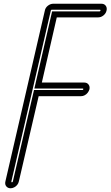

<svg xmlns="http://www.w3.org/2000/svg" viewBox="-20 -814 592 1028"><path d="M37 194Q22 194 13.5 183.5Q5 173 9 157L220 -757Q223 -773 236.5 -783.5Q250 -794 265 -794H523Q538 -794 546 -783.5Q554 -773 550.5 -757.5Q547 -742 534 -731.5Q521 -721 506 -721H284L204 -372H431Q446 -372 454 -361.5Q462 -351 459 -336Q456 -326 449.5 -317.5Q443 -309 433.5 -304Q424 -299 414 -299H187L81 157Q79 167 72.5 175.5Q66 184 56 189Q46 194 37 194ZM257 -762Q253 -762 252 -757L41 157Q40 162 44 162Q48 162 49 157L162 -332H421Q425 -332 426 -336Q427 -340 423 -340H164L259 -753H513Q517 -753 518 -757.5Q519 -762 515 -762Z"/></svg>

Font: Soda Fountain
Style: InlineOblique
Weight: 400
Version: Version 1.0